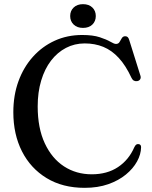

<svg xmlns="http://www.w3.org/2000/svg" viewBox="-20 -884 732 922"><path d="M657.5 -177Q657 -143 638.2 -108.8Q619.5 -74.5 584.5 -45.8Q549.5 -17 499.8 0.5Q450 18 386.5 18Q280.5 18 203.8 -28.8Q127 -75.5 85.5 -157.2Q44 -239 44 -345Q44 -426 68.5 -493.5Q93 -561 137.8 -611Q182.5 -661 242.8 -688.5Q303 -716 374.5 -716Q426.5 -716 459 -705.2Q491.5 -694.5 509.8 -683.8Q528 -673 537 -673Q548.5 -673 554 -682.2Q559.5 -691.5 565 -700.8Q570.5 -710 581.5 -710Q588.5 -710 593.2 -705.8Q598 -701.5 601 -690.5L654.5 -520Q657.5 -510.5 653 -503.2Q648.5 -496 639 -494.5Q630 -493 623 -496.8Q616 -500.5 611.5 -510Q584 -569.5 550.2 -606Q516.5 -642.5 476 -659Q435.5 -675.5 387 -675.5Q338 -675.5 296.8 -654Q255.5 -632.5 225 -592.8Q194.5 -553 177.8 -497.2Q161 -441.5 161 -373Q161 -269 195 -196Q229 -123 287.5 -85Q346 -47 420.5 -47Q494.5 -47 546.5 -81.5Q598.5 -116 625 -177Q629.5 -186.5 634.5 -189.8Q639.5 -193 646 -192Q652 -191 654.8 -187.2Q657.5 -183.5 657.5 -177ZM378.5 -750Q350.5 -750 333.8 -766Q317 -782 317 -807Q317 -832 333.8 -848Q350.5 -864 378.5 -864Q407 -864 423.5 -848Q440 -832 440 -807Q440 -782 423.5 -766Q407 -750 378.5 -750Z"/></svg>

Font: Fraunces 24pt
Style: Regular
Weight: 400
Version: Version 1.000;[b76b70a41]